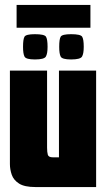

<svg xmlns="http://www.w3.org/2000/svg" viewBox="-20 -755 433 775"><path d="M123 0Q79 0 57 -14Q35 -28 27.5 -49.5Q20 -71 20 -93V-470H170V-159Q170 -141 173 -130.5Q176 -120 193 -120H218V-470H368V0ZM267 -515Q231 -515 225 -526.5Q219 -538 219 -566Q219 -597 225 -607Q231 -617 267 -617Q305 -617 311.5 -607Q318 -597 318 -566Q318 -538 311 -526.5Q304 -515 267 -515ZM121 -515Q85 -515 79 -526.5Q73 -538 73 -566Q73 -597 79 -607Q85 -617 121 -617Q159 -617 165.5 -607Q172 -597 172 -566Q172 -538 165 -526.5Q158 -515 121 -515ZM47 -643V-735H345V-643Z"/></svg>

Font: Smooch Sans Black
Style: Regular
Weight: 900
Designer: Robert E. Leuschke
Foundry: Robert E. Leuschke
Version: Version 1.010; ttfautohint (v1.8.3)